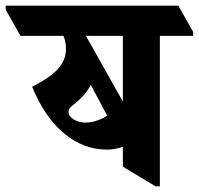

<svg xmlns="http://www.w3.org/2000/svg" viewBox="-84 -646 699 675"><path d="M292 -120C312 -120 331 -124 348 -130V-60L463 9H478V-520H595V-534L543 -626H-64V-612L-12 -520H139C145 -506 148 -491 148 -474C148 -422 112 -383 29 -341C88 -196 184 -120 292 -120ZM218 -520H348V-289ZM174 -227C163 -234 157 -242 157 -252C157 -262 162 -269 177 -280C206 -303 224 -325 235 -348L293 -239C268 -224 242 -215 217 -215C200 -215 184 -220 174 -227Z"/></svg>

Font: Noto Serif Devanagari Condensed ExtraBold
Style: Regular
Weight: 800
Width: 3
Designer: Universal Thirst, Indian Type Foundry and the Monotype Design Team
Foundry: Monotype Imaging Inc.
Version: Version 2.004